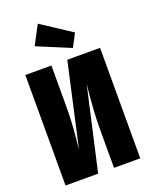

<svg xmlns="http://www.w3.org/2000/svg" viewBox="-173 -1045 889 1135"><g transform="rotate(-20 272.0 -477.5)"><path d="M507 0H342V-245Q342 -363 360 -523L242 0H37V-695H201V-443Q201 -368 196.5 -307Q192 -246 184 -171L301 -695H507ZM210 -955 399 -831 356 -749 147 -836Z"/></g></svg>

Font: Fira Sans Extra Condensed ExtraBold
Style: Regular
Weight: 800
Width: 1
Designer: Carrois Corporate & Edenspiekermann AG
Foundry: Carrois Corporate GbR & Edenspiekermann AG
Version: Version 4.203